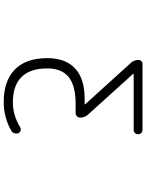

<svg xmlns="http://www.w3.org/2000/svg" viewBox="104 -689 792 1040"><g transform="rotate(90 500.0 -169.0)"><path d="M543 -231.4Q544.9 -231.4 545.4 -232.4Q545.9 -233.4 544.9 -234.4L319.3 -483.4Q304.7 -500 304.7 -522.5Q304.7 -532.2 311 -538.6Q317.4 -544.9 327.1 -544.9H683.6Q693.4 -544.9 700.2 -538.1Q707 -531.2 707 -521Q707 -510.7 700.2 -503.9Q693.4 -497.1 683.6 -497.1H380.9Q379.9 -497.1 379.4 -496.1Q378.9 -495.1 379.9 -494.1L600.6 -250Q617.2 -231.4 617.2 -207Q617.2 -197.3 609.9 -189.9Q602.5 -182.6 592.8 -182.6H542Q444.3 -182.6 397.5 -145Q350.6 -107.4 350.6 -29.3Q350.6 63.5 397 110.4Q443.4 157.2 534.2 157.2Q604.5 157.2 668.9 118.2Q677.7 112.3 687 115.2Q696.3 118.2 701.2 127Q705.1 137.7 701.7 148.9Q698.2 160.2 689.5 165Q619.1 206.1 534.2 207Q418.9 207 356.9 147Q294.9 86.9 294.9 -29.3Q294.9 -127.9 350.6 -179.7Q406.2 -231.4 513.7 -231.4Z"/></g></svg>

Font: Rounded-L Mgen+ 1mn light
Style: Regular
Weight: 200
Designer: [Source Han Sans]
Ryoko NISHIZUKA  (kana & ideographs); Paul D. Hunt (Latin, Greek & Cyrillic); Wenlong ZHANG  (bopomofo
Version: Version 1.059.20150602